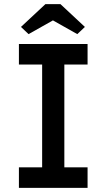

<svg xmlns="http://www.w3.org/2000/svg" viewBox="-20 -914 518 934"><path d="M185 0V-700H293V0ZM72 -600V-700H406V-600ZM72 0V-100H406V0ZM252 -823 119 -748 82 -783 201 -894H274L393 -783L356 -748L223 -823Z"/></svg>

Font: Lexend
Style: Regular
Weight: 400
Designer: Thomas Jockin
Foundry: Lexend
Version: Version 1.000